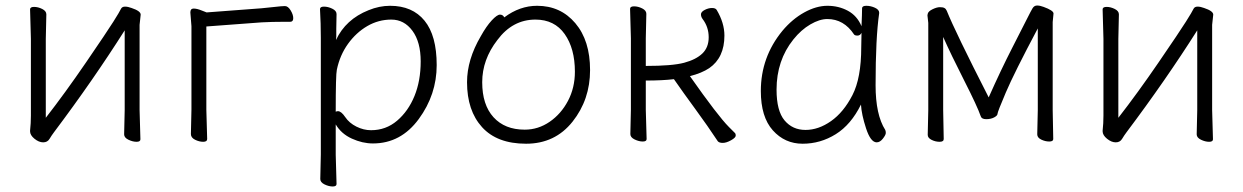

<svg xmlns="http://www.w3.org/2000/svg" viewBox="-20 -505 4507 696"><path d="M430 -18 432 -106V-395Q318 -215 176 -26Q167 -14 159.5 -1.5Q152 11 136.5 11Q121 11 105 -2Q89 -15 89 -29V-31Q92 -58 92 -86V-364L89 -471Q89 -480 103.5 -480Q118 -480 133 -472.5Q148 -465 148 -453L146 -364V-78Q216 -168 292 -279Q368 -390 391 -426.5Q414 -463 418 -472Q422 -481 433 -481Q444 -481 457 -476Q490 -465 490 -452L486 -415V-106L489 0Q489 9 475 9Q461 9 445.5 1.5Q430 -6 430 -18Z M672 -19 674 -108V-410L670 -460Q670 -474 682 -474Q694 -474 711 -467L729 -460L928 -475Q951 -477 976.5 -480Q1002 -483 1013 -483Q1024 -483 1033.5 -467.5Q1043 -452 1043 -439Q1043 -426 1032 -426H1009Q967 -426 929 -424L728 -409V-107L731 -1Q731 9 716.5 9Q702 9 687 1.5Q672 -6 672 -19Z M1141 144 1143 55V-368Q1143 -421 1140 -472Q1140 -481 1154.5 -481Q1169 -481 1184.5 -473.5Q1200 -466 1200 -454Q1200 -454 1199 -401Q1199 -401 1199 -372L1198 -360Q1233 -435 1316 -468Q1355 -484 1394 -484Q1475 -484 1519 -430Q1563 -376 1563 -269Q1563 -162 1498 -73.5Q1433 15 1332 15Q1294 15 1255.5 -2.5Q1217 -20 1197 -54V56L1200 162Q1200 171 1186 171Q1172 171 1156.5 163.5Q1141 156 1141 144ZM1197 -100Q1201 -102 1205 -102Q1217 -102 1231.5 -80.5Q1246 -59 1272 -46Q1298 -33 1325 -33Q1379 -33 1419.5 -67.5Q1460 -102 1482.5 -157Q1505 -212 1505 -282.5Q1505 -353 1475 -393.5Q1445 -434 1398.5 -434Q1352 -434 1311.5 -410.5Q1271 -387 1241.5 -346Q1212 -305 1201 -252Q1197 -235 1197 -100Z M1808 -442Q1864 -484 1927 -484Q2012 -484 2065.5 -421Q2119 -358 2119 -251Q2119 -144 2055.5 -64Q1992 16 1887 16Q1782 16 1727.5 -44Q1673 -104 1673 -207Q1673 -289 1723 -374Q1743 -410 1762.5 -431Q1782 -452 1792.5 -452Q1803 -452 1808 -442ZM1882 -35Q1931 -35 1972.5 -63.5Q2014 -92 2039 -139.5Q2064 -187 2064 -245Q2064 -329 2027 -381.5Q1990 -434 1921 -434Q1838 -434 1783 -360Q1728 -289 1728 -207Q1728 -125 1769 -80Q1810 -35 1882 -35Z M2265 -19 2267 -107V-366L2264 -473Q2264 -482 2278.5 -482Q2293 -482 2308 -474.5Q2323 -467 2323 -455L2321 -366V-266Q2417 -266 2460 -277.5Q2503 -289 2526 -311Q2549 -333 2549 -370Q2549 -407 2527 -436Q2521 -444 2521 -453Q2521 -462 2534.5 -469Q2548 -476 2561 -476Q2574 -476 2578 -469Q2606 -422 2606 -376Q2606 -296 2551 -258Q2524 -240 2481 -229Q2583 -84 2622 -45L2643 -24Q2647 -21 2647 -13.5Q2647 -6 2630 3.5Q2613 13 2600 13Q2587 13 2582 7Q2545 -49 2501 -109Q2457 -169 2423 -218Q2381 -213 2321 -213V-107L2324 -1Q2324 8 2310 8Q2296 8 2280.5 0.5Q2265 -7 2265 -19Z M3167 -457Q3154 -368 3154 -196Q3154 -89 3189 -34Q3191 -30 3191 -23Q3191 -16 3180.5 -2.5Q3170 11 3158 11Q3136 11 3119.5 -39.5Q3103 -90 3101 -126Q3065 -53 3009.5 -18.5Q2954 16 2889.5 16Q2825 16 2781.5 -32.5Q2738 -81 2738 -175Q2738 -298 2816 -393Q2852 -436 2895.5 -460Q2939 -484 2979.5 -484Q3020 -484 3053.5 -466Q3087 -448 3103 -410Q3105 -456 3105 -475Q3105 -484 3120.5 -484Q3136 -484 3151.5 -477Q3167 -470 3167 -459ZM3103 -386Q3098 -376 3088.5 -376Q3079 -376 3076 -380Q3039 -436 2979 -436Q2951 -436 2917.5 -416.5Q2884 -397 2856 -362Q2795 -286 2795 -180Q2795 -103 2824 -68.5Q2853 -34 2900 -34Q2947 -34 2992.5 -66Q3038 -98 3070 -160Q3102 -222 3102 -334Q3102 -361 3103 -386Z M3740 -18 3742 -106V-402Q3656 -240 3626 -169.5Q3596 -99 3596 -92.5Q3596 -86 3584 -79.5Q3572 -73 3555 -73Q3538 -73 3535 -84Q3523 -119 3475 -213.5Q3427 -308 3399 -371V-106L3401 -1Q3401 9 3386 9Q3371 9 3357 2Q3343 -5 3343 -16L3345 -106V-422L3342 -449L3343 -455Q3345 -464 3360.5 -471.5Q3376 -479 3387 -479Q3398 -479 3403.5 -476Q3409 -473 3412 -466Q3442 -391 3564 -152Q3608 -251 3649.5 -332Q3691 -413 3704 -439Q3717 -465 3723 -475Q3729 -485 3739.5 -485Q3750 -485 3763 -480Q3799 -467 3799 -456L3796 -425V-106L3798 -1Q3798 8 3783.5 8Q3769 8 3754.5 1Q3740 -6 3740 -18Z M4318 -18 4320 -106V-395Q4206 -215 4064 -26Q4055 -14 4047.5 -1.5Q4040 11 4024.5 11Q4009 11 3993 -2Q3977 -15 3977 -29V-31Q3980 -58 3980 -86V-364L3977 -471Q3977 -480 3991.5 -480Q4006 -480 4021 -472.5Q4036 -465 4036 -453L4034 -364V-78Q4104 -168 4180 -279Q4256 -390 4279 -426.5Q4302 -463 4306 -472Q4310 -481 4321 -481Q4332 -481 4345 -476Q4378 -465 4378 -452L4374 -415V-106L4377 0Q4377 9 4363 9Q4349 9 4333.5 1.5Q4318 -6 4318 -18Z"/></svg>

Font: ToneOZ-Pinyin-WenKai-Light
Style: Light
Weight: 300
Designer: Fontworks Inc.
Foundry: ToneOZ
Version: Version 0.240331